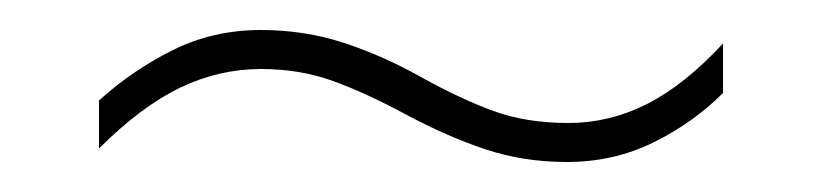

<svg xmlns="http://www.w3.org/2000/svg" viewBox="-20 -407 549 128"><path d="M250 -331Q224 -345 202 -353Q180 -361 154 -361Q126 -361 100 -348.5Q74 -336 46 -308V-340Q68 -360 95 -373.5Q122 -387 154 -387Q183 -387 209 -378.5Q235 -370 260 -356Q287 -341 309 -333Q331 -325 359 -325Q386 -325 411 -337.5Q436 -350 462 -378V-345Q442 -325 415.5 -312Q389 -299 358 -299Q329 -299 303.5 -307.5Q278 -316 250 -331Z"/></svg>

Font: Noto Sans Kannada SemiCondensed Thin
Style: Regular
Weight: 100
Width: 4
Designer: Jelle Bosma - Monotype Design Team
Foundry: Monotype Imaging Inc.
Version: Version 2.005; ttfautohint (v1.8.4.7-5d5b)